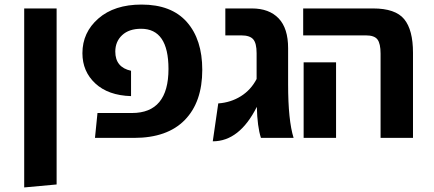

<svg xmlns="http://www.w3.org/2000/svg" viewBox="-20 -604 1900 841"><path d="M86 217V-567H228V204Z M396 0 407 -109H558Q718 -109 718 -302Q718 -478 598 -478Q545 -478 515 -450Q485 -422 485 -378Q485 -309 554 -294V-183Q454 -186 397.5 -238.5Q341 -291 341 -371Q341 -462 411 -523Q481 -584 600 -584Q731 -584 798.5 -507.5Q866 -431 866 -298Q866 -157 789.5 -78.5Q713 0 567 0Z M1266 0H1123Q1107 -49 1105 -136Q1029 15 912 15L936 -151Q991 -155 1035 -182.5Q1079 -210 1104 -258V-371Q1104 -415 1089 -432Q1074 -449 1037 -449H967V-567H1083Q1159 -567 1200.5 -523.5Q1242 -480 1242 -393V-234Q1242 -77 1266 0Z M1647 0V-369Q1647 -413 1633.5 -431Q1620 -449 1583 -449H1308V-567H1614Q1712 -567 1750.5 -520Q1789 -473 1789 -373V0ZM1310 0V-331H1452V0Z"/></svg>

Font: FiraGO SemiBold
Style: Regular
Weight: 600
Designer: bBox Type
Foundry: bBox Type GmbH
Version: Version 1.001;PS 001.001;hotconv 1.0.88;makeotf.lib2.5.64775